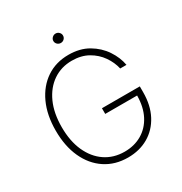

<svg xmlns="http://www.w3.org/2000/svg" viewBox="-203 -1045 1147 1207"><g transform="rotate(-30 370.0 -441.5)"><path d="M614.7 -500Q603.7 -549 572.8 -593.6Q541.9 -638.1 492.2 -666.4Q442.5 -694.6 375 -694.6Q297.9 -694.6 238.5 -654.1Q179 -613.6 145.4 -539.4Q111.9 -465.2 111.9 -363.6Q111.9 -263.1 145.2 -188.7Q178.6 -114.3 238.8 -73.5Q299 -32.7 378.9 -32.7Q449.2 -32.7 503.9 -64.6Q558.6 -96.6 589.8 -156.4Q621.1 -216.3 621.8 -299.7H390.3V-340.9H665.1V-299.7Q665.1 -203.5 628.2 -134.1Q591.3 -64.6 526.8 -27.3Q462.4 9.9 378.9 9.9Q285.2 9.9 215.2 -36.6Q145.2 -83.1 106.7 -167.1Q68.2 -251.1 68.2 -363.6Q68.2 -476.6 106.9 -560.5Q145.6 -644.5 214.7 -690.9Q283.7 -737.2 375 -737.2Q457.4 -737.2 517.4 -702.1Q577.4 -666.9 613.6 -612.6Q649.9 -558.2 660.2 -500ZM372.2 -825.3Q358 -825.3 347.5 -835.2Q337 -845.2 337 -859.4Q337 -873.2 347.5 -883.3Q358 -893.5 372.2 -893.5Q386.7 -893.5 396.8 -883.3Q407 -873.2 407 -859.4Q407 -845.2 396.8 -835.2Q386.7 -825.3 372.2 -825.3Z"/></g></svg>

Font: Inter UI Extra Light
Style: Regular
Weight: 200
Designer: Rasmus Andersson
Foundry: rsms
Version: 3.2;8d6f07862